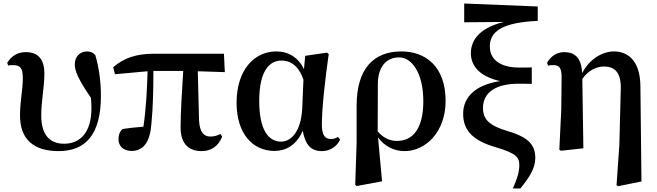

<svg xmlns="http://www.w3.org/2000/svg" viewBox="-20 -845 3746 1094"><path d="M314 16C468 16 555 -79 555 -298C555 -385 543 -464 523 -531C511 -545 497 -552 476 -552C438 -552 406 -524 406 -479C406 -439 428 -390 498 -288C500 -267 501 -247 501 -228C501 -88 435 -26 345 -26C255 -26 215 -88 215 -185C215 -272 233 -350 233 -426C233 -503 200 -548 128 -548C81 -548 48 -529 21 -487L27 -471C35 -474 44 -474 54 -474C97 -474 110 -456 110 -397C110 -336 94 -267 94 -187C94 -49 174 16 314 16Z M1129 16C1183 16 1223 -11 1246 -66L1236 -82C1217 -72 1203 -67 1178 -67C1142 -67 1117 -92 1114 -161L1107 -439L1261 -434L1256 -539H862C756 -539 686 -515 625 -462L635 -422L821 -439C818 -343 813 -228 797 -123C755 -120 717 -116 678 -110C662 -95 655 -75 655 -52C655 -10 686 15 729 15C799 15 836 -38 843 -143C852 -232 854 -345 854 -441H1024C1017 -327 1009 -207 1009 -119C1009 -23 1058 16 1129 16Z M1544 15C1606 15 1668 -15 1705 -100C1720 -18 1752 16 1815 16C1863 16 1901 -13 1918 -49L1906 -65C1894 -58 1883 -53 1866 -53C1831 -53 1814 -76 1814 -135C1814 -229 1832 -389 1853 -537L1843 -545L1719 -527L1712 -451C1681 -516 1625 -552 1554 -552C1431 -552 1328 -449 1328 -259C1328 -86 1418 15 1544 15ZM1709 -391 1702 -227C1695 -90 1635 -38 1582 -38C1507 -38 1457 -109 1457 -270C1457 -441 1515 -500 1584 -500C1635 -500 1682 -470 1709 -391Z M2004 208 2013 215 2157 188 2134 -62C2169 -14 2222 16 2286 16C2403 16 2519 -91 2519 -270C2519 -468 2403 -552 2267 -552C2111 -552 2012 -456 2012 -243V-32ZM2132 -97 2133 -369C2134 -462 2179 -518 2254 -518C2325 -518 2392 -432 2392 -268C2392 -109 2330 -42 2242 -42C2196 -42 2160 -63 2132 -97Z M2902 229H2945C2995 167 3030 115 3030 56C3030 -14 2998 -61 2876 -97C2766 -129 2732 -166 2732 -230C2732 -319 2807 -368 2934 -368C2953 -368 2985 -368 3010 -367V-461C2988 -460 2958 -460 2940 -460C2824 -460 2771 -510 2771 -580C2771 -667 2843 -717 3044 -726V-808L2625 -825V-718L2851 -720C2727 -690 2663 -627 2663 -542C2663 -475 2706 -411 2829 -383C2675 -359 2619 -281 2619 -197C2619 -97 2680 -42 2808 -5C2919 28 2939 50 2939 96C2939 134 2926 177 2902 229Z M3493 210 3502 216 3635 189 3629 -353C3628 -509 3549 -552 3478 -552C3418 -552 3341 -514 3297 -428C3293 -518 3253 -548 3195 -548C3149 -548 3115 -520 3097 -487L3103 -471C3114 -474 3122 -474 3133 -474C3166 -474 3180 -459 3180 -405L3178 -219L3167 7L3176 14L3304 0L3298 -395C3331 -444 3380 -466 3421 -466C3479 -466 3521 -437 3517 -333L3509 -19Z"/></svg>

Font: Noto Serif CJK KR
Style: Bold
Weight: 700
Designer: Ryoko NISHIZUKA 西塚涼子 (kana & ideographs); Frank Grießhammer (Latin, Greek & Cyrillic); Wenlong ZHANG 张文龙 (bopomofo); San
Foundry: Adobe
Version: Version 2.001;hotconv 1.1.0;makeotfexe 2.6.0